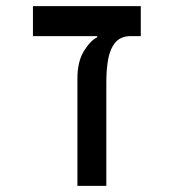

<svg xmlns="http://www.w3.org/2000/svg" viewBox="-20 -606 626 626"><path d="M439 -585.9V-488.3H407.2Q373 -488.3 355.7 -467Q338.4 -445.8 332.5 -412.1Q326.7 -378.4 326.7 -340.3V0H232.4V-349.6Q232.4 -404.8 253.4 -439.2Q274.4 -473.6 296.9 -484.4V-488.3H87.4V-585.9Z"/></svg>

Font: CaskaydiaMono NF
Style: Regular
Weight: 400
Designer: Aaron Bell
Foundry: Saja Typeworks
Version: Version 2111.001; ttfautohint (v1.8.4);Nerd Fonts 3.1.1